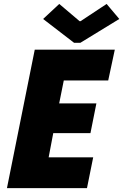

<svg xmlns="http://www.w3.org/2000/svg" viewBox="-20 -978 640 998"><path d="M16.1 0 160.6 -719.7H576.7L542.5 -559.6H311.5L287.6 -440.4H481L450.2 -286.1H256.8L232.9 -160.2H464.4L432.1 0ZM365.2 -755.4 204.1 -879.4 288.1 -957.5 394 -867.7H398.4L534.2 -957.5L600.1 -879.4L397.5 -755.4Z"/></svg>

Font: Reddit Sans Black
Style: Italic
Weight: 900
Italic angle: -11.25°
Designer: Stephen Hutchings
Version: Version 1.013